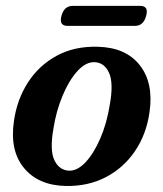

<svg xmlns="http://www.w3.org/2000/svg" viewBox="-20 -622 554 653"><path d="M311.5 -463Q407.5 -461 455.2 -400.5Q503 -340 488.5 -240.5Q478 -165.5 439.2 -108.2Q400.5 -51 340 -19.5Q279.5 12 203.5 10.5Q110.5 8.5 61.5 -50.8Q12.5 -110 27.5 -211Q38 -284 75.2 -341.8Q112.5 -399.5 172.5 -432.2Q232.5 -465 311.5 -463ZM213.5 -41.5Q242.5 -40 270.8 -70Q299 -100 321.2 -151.5Q343.5 -203 353.5 -266.5Q366.5 -339 351.2 -373.5Q336 -408 303.5 -410.5Q273 -412.5 244 -381Q215 -349.5 193 -297Q171 -244.5 161.5 -183.5Q149 -111 164.8 -77.5Q180.5 -44 213.5 -41.5ZM189 -568Q198 -602 227.5 -602H457Q486.5 -602 477 -568Q468 -534 439 -534H209.5Q180 -534 189 -568Z"/></svg>

Font: Fraunces 72pt S050 SemiBold
Style: Italic
Weight: 600
Italic angle: -16°
Version: Version 1.000; ttfautohint (v1.8.3)